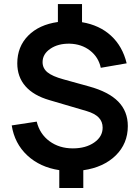

<svg xmlns="http://www.w3.org/2000/svg" viewBox="-20 -840 697 960"><path d="M276.4 100.1V10.7Q179.7 -3.9 116.2 -63.2Q52.7 -122.6 38.6 -212.9L163.6 -231.9Q178.7 -169.9 227.5 -134Q276.4 -98.1 344.2 -98.1Q408.7 -98.1 450.9 -127.4Q493.2 -156.7 493.2 -201.7Q493.2 -231.9 473.6 -252.2Q454.1 -272.5 413.1 -284.7L227.1 -339.4Q147.9 -362.3 107.2 -408.9Q66.4 -455.6 66.4 -523.4Q66.4 -606.4 120.8 -661.6Q175.3 -716.8 269.5 -730V-819.8H390.1V-729Q477.5 -714.4 535.2 -661.4Q592.8 -608.4 613.3 -523.4L483.9 -501Q472.7 -554.2 430.2 -587.2Q387.7 -620.1 328.1 -621.6Q270.5 -622.6 231.7 -596.2Q192.9 -569.8 192.9 -529.3Q192.9 -498.5 217.3 -478.5Q241.7 -458.5 296.9 -443.4L425.8 -407.7Q523.4 -380.9 571.3 -332Q619.1 -283.2 619.1 -209.5Q619.1 -122.1 558.6 -62.7Q498 -3.4 396.5 11.2V100.1Z"/></svg>

Font: Vela Sans Bd
Style: Bold
Weight: 700
Designer: Principal design: Mikhail Sharanda - project Manrope.
Design modification: Ravid Balaliev
Foundry: Mikhail Sharanda
Version: Version 1.001